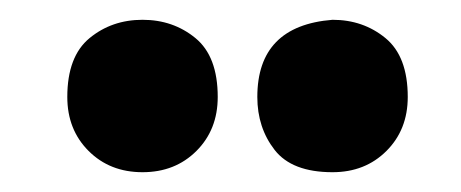

<svg xmlns="http://www.w3.org/2000/svg" viewBox="-20 -786 466 194"><path d="M124 -612Q91 -612 69.5 -633.5Q48 -655 48 -688Q48 -729 70.5 -747.5Q93 -766 124 -766Q155 -766 177.5 -747.5Q200 -729 200 -688Q200 -655 178.5 -633.5Q157 -612 124 -612ZM316 -612Q275 -612 257.5 -634.5Q240 -657 240 -688Q240 -760 316 -766Q347 -766 369.5 -747.5Q392 -729 392 -688Q392 -655 370.5 -633.5Q349 -612 316 -612Z"/></svg>

Font: Argentum Novus
Style: Bold
Weight: 700
Designer: Julieta Ulanovsky (font) & Cristiano Sobral (main changes)
Foundry: Julieta Ulanovsky (font) & Cristiano Sobral (main changes)
Version: Version 3.00;November 27, 2020;FontCreator 13.0.0.2655 64-bi